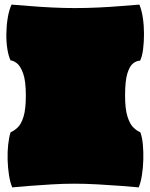

<svg xmlns="http://www.w3.org/2000/svg" viewBox="-20 -795 652 832"><path d="M33 17Q24 -4 19 -36Q14 -68 13 -102.5Q12 -137 15.5 -169Q19 -201 26 -222Q41 -228 56.5 -242.5Q72 -257 82 -289.5Q92 -322 92 -381Q92 -445 80 -477.5Q68 -510 52.5 -521.5Q37 -533 26 -533Q17 -551 12 -582Q7 -613 7.5 -648.5Q8 -684 13.5 -717.5Q19 -751 30 -775Q60 -773 107 -769Q154 -765 206.5 -762.5Q259 -760 304 -760Q354 -760 407 -762.5Q460 -765 507 -769Q554 -773 584 -775Q594 -751 599 -717.5Q604 -684 604 -648Q604 -612 600 -581Q596 -550 587 -532Q572 -532 557 -520.5Q542 -509 532 -477Q522 -445 522 -381Q522 -322 532.5 -289.5Q543 -257 558 -242.5Q573 -228 588 -222Q596 -201 599 -169Q602 -137 601 -102.5Q600 -68 595 -36Q590 -4 581 17Q551 14 504 10.5Q457 7 404 4Q351 1 301 1Q255 1 204.5 4Q154 7 108.5 10.5Q63 14 33 17Z"/></svg>

Font: Oi
Style: Regular
Weight: 400
Designer: Kostas Bartsokas, Mohamad Dakak
Foundry: Foundry5
Version: Version 4.000